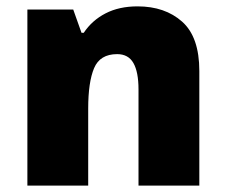

<svg xmlns="http://www.w3.org/2000/svg" viewBox="-20 -583 710 603"><path d="M412 -563Q498 -563 552 -515Q606 -467 606 -360V0H415V-302Q415 -357 399 -385Q383 -413 348 -413Q294 -413 275.5 -369Q257 -325 257 -242V0H66V-553H210L236 -480H243Q269 -519 311.5 -541Q354 -563 412 -563Z"/></svg>

Font: Noto Sans Telugu Black
Style: Regular
Weight: 900
Designer: Jelle Bosma - Monotype Design Team
Foundry: Monotype Imaging Inc.
Version: Version 2.005; ttfautohint (v1.8.4.7-5d5b)